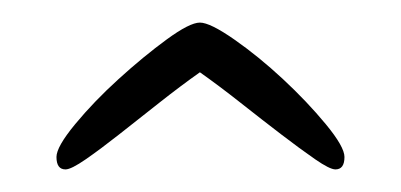

<svg xmlns="http://www.w3.org/2000/svg" viewBox="-20 -660 355 170"><path d="M30 -510ZM277 -510Q272 -510 259 -519Q246 -528 229 -541Q212 -554 193 -569Q174 -584 157 -596Q140 -584 121 -569Q102 -554 85.5 -541Q69 -528 56 -519Q43 -510 38 -510Q30 -510 30 -521Q30 -530 46.5 -550Q63 -570 85 -590Q107 -610 127.5 -625Q148 -640 157 -640Q166 -640 187.5 -625Q209 -610 230.5 -590Q252 -570 268.5 -550Q285 -530 285 -521Q285 -510 277 -510Z"/></svg>

Font: Life Savers
Style: Regular
Weight: 400
Version: Version 2.001; ttfautohint (v0.93) -l 8 -r 50 -G 200 -x 14 -